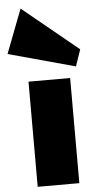

<svg xmlns="http://www.w3.org/2000/svg" viewBox="-141 -1114 582 1153"><g transform="rotate(-5 150.5 -537.5)"><path d="M289.1 0H38.1V-633.8H289.1ZM28.8 -1075.2 364.3 -800.3 330.1 -700.2 -72.8 -810.1Z"/></g></svg>

Font: Coda Caption ExtraBold
Style: Regular
Weight: 800
Designer: vernon adams
Foundry: vernon adams
Version: Version 1.002